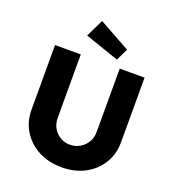

<svg xmlns="http://www.w3.org/2000/svg" viewBox="-165 -1072 1094 1205"><g transform="rotate(20 382.0 -469.0)"><path d="M383 6Q296 6 228.5 -29.5Q161 -65 122 -127.5Q83 -190 83 -269V-701H255V-278Q255 -240 272 -210Q289 -180 318.5 -162.5Q348 -145 383 -145Q420 -145 450 -162.5Q480 -180 497.5 -210Q515 -240 515 -278V-701H681V-269Q681 -190 642.5 -127.5Q604 -65 537 -29.5Q470 6 383 6ZM479 -748 252 -826 309 -944 518 -828Z"/></g></svg>

Font: Readex Pro
Style: Bold
Weight: 700
Designer: Bonnie Shaver-Troup, Thomas Jockin
Foundry: Lexend
Version: Version 1.203; ttfautohint (v1.8.3)